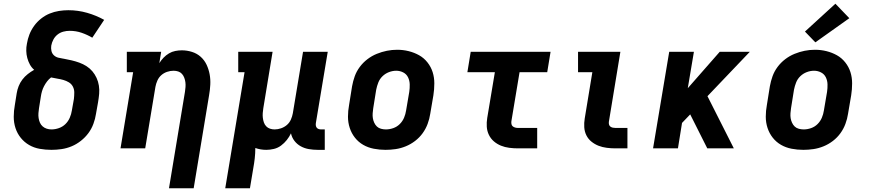

<svg xmlns="http://www.w3.org/2000/svg" viewBox="-20 -799 4690 1034"><path d="M257 8Q225 8 194 2.5Q163 -3 137 -18Q111 -33 92 -56.5Q73 -80 63.5 -109Q54 -138 54 -170Q54 -202 60 -234L70 -297Q73 -316 80.5 -335Q88 -354 100.5 -370.5Q113 -387 129.5 -400Q146 -413 164 -423Q150 -435 141 -451.5Q132 -468 127 -486.5Q122 -505 121.5 -525Q121 -545 125 -564Q129 -589 138.5 -613.5Q148 -638 164 -660Q180 -682 201.5 -699Q223 -716 247.5 -726Q272 -736 297.5 -740Q323 -744 348 -744Q400 -744 449 -730Q498 -716 541 -692L477 -596Q450 -612 419.5 -622.5Q389 -633 355 -633Q338 -633 321 -628.5Q304 -624 290 -613Q276 -602 267.5 -586Q259 -570 256 -553Q254 -539 257 -525Q260 -511 270 -501.5Q280 -492 293.5 -488.5Q307 -485 321 -483H322Q344 -479 365.5 -474Q387 -469 407.5 -461.5Q428 -454 446 -442.5Q464 -431 477.5 -415Q491 -399 500 -379.5Q509 -360 512.5 -338Q516 -316 514 -293.5Q512 -271 508 -248L497 -186Q493 -159 483 -132Q473 -105 456 -82Q439 -59 415.5 -40.5Q392 -22 365.5 -11Q339 0 311.5 4Q284 8 257 8ZM257 -102Q277 -102 297 -109Q317 -116 332 -130.5Q347 -145 355.5 -164.5Q364 -184 367 -204L378 -266Q380 -284 380 -301Q380 -318 372.5 -332.5Q365 -347 351 -355.5Q337 -364 321 -368.5Q305 -373 288.5 -375.5Q272 -378 255 -382Q243 -373 233.5 -360.5Q224 -348 217 -334.5Q210 -321 206 -307Q202 -293 200 -279L190 -216Q188 -203 187 -189.5Q186 -176 188 -163Q190 -150 195 -138.5Q200 -127 209.5 -118.5Q219 -110 231.5 -106Q244 -102 257 -102Z M890 215 976 -304Q978 -317 979 -330Q980 -343 978.5 -355.5Q977 -368 972.5 -380Q968 -392 960 -401Q952 -410 940 -414Q928 -418 915 -418Q897 -418 879.5 -412Q862 -406 848.5 -394Q835 -382 827.5 -365Q820 -348 817 -331L762 0H629L697 -410H663V-520H848L838 -459Q848 -475 861 -488.5Q874 -502 890 -511.5Q906 -521 924 -524.5Q942 -528 959 -528Q987 -528 1014 -519.5Q1041 -511 1061 -493Q1081 -475 1092.5 -450.5Q1104 -426 1109 -399Q1114 -372 1112.5 -343Q1111 -314 1106 -286L1023 215Z M1193 215 1297 -410H1263V-520H1448L1398 -216Q1396 -203 1395 -190Q1394 -177 1395.5 -164.5Q1397 -152 1401 -140Q1405 -128 1413.5 -119Q1422 -110 1434 -106Q1446 -102 1459 -102Q1476 -102 1493.5 -108Q1511 -114 1525 -126Q1539 -138 1546.5 -155Q1554 -172 1557 -189L1612 -520H1745L1681 -136Q1680 -129 1681 -122.5Q1682 -116 1686 -111Q1690 -106 1696.5 -104Q1703 -102 1709 -102H1729V8H1691Q1667 8 1643.5 4Q1620 0 1600 -11Q1580 -22 1566 -40Q1552 -58 1547 -81Q1538 -62 1524.5 -45Q1511 -28 1493.5 -15Q1476 -2 1455 3Q1434 8 1414 8Q1399 8 1384 5.5Q1369 3 1355 -2Q1355 26 1352 53Q1349 80 1344 107L1326 215Z M2056 8Q2024 8 1993 2Q1962 -4 1936 -19Q1910 -34 1891.5 -57.5Q1873 -81 1863.5 -110Q1854 -139 1854 -170.5Q1854 -202 1860 -234L1876 -334Q1881 -362 1890.5 -388.5Q1900 -415 1917.5 -438.5Q1935 -462 1958.5 -480Q1982 -498 2009 -509Q2036 -520 2063.5 -525.5Q2091 -531 2119 -531Q2151 -531 2181 -523.5Q2211 -516 2237 -501.5Q2263 -487 2282 -463Q2301 -439 2310 -410.5Q2319 -382 2319 -350Q2319 -318 2314 -286L2297 -186Q2293 -159 2283 -132Q2273 -105 2256 -81.5Q2239 -58 2215.5 -40Q2192 -22 2165 -11Q2138 0 2110.5 4Q2083 8 2056 8ZM2058 -102Q2078 -102 2098 -109Q2118 -116 2133 -131Q2148 -146 2156 -165Q2164 -184 2167 -204L2184 -304Q2187 -324 2186.5 -344.5Q2186 -365 2177.5 -382.5Q2169 -400 2151.5 -409Q2134 -418 2114 -418Q2094 -418 2074.5 -410.5Q2055 -403 2040 -388.5Q2025 -374 2017.5 -355Q2010 -336 2006 -316L1990 -216Q1988 -203 1987 -189Q1986 -175 1988 -162.5Q1990 -150 1995.5 -138Q2001 -126 2010 -117.5Q2019 -109 2032 -105.5Q2045 -102 2058 -102Z M2769 0Q2746 0 2722.5 -3Q2699 -6 2678 -14.5Q2657 -23 2640 -37.5Q2623 -52 2613 -72.5Q2603 -93 2601.5 -116.5Q2600 -140 2604 -164L2645 -410H2497L2515 -520H2945L2927 -410H2778L2734 -146Q2733 -138 2734.5 -130.5Q2736 -123 2741.5 -118.5Q2747 -114 2754.5 -112Q2762 -110 2769 -110H2873V0Z M3294 0Q3271 0 3247.5 -3Q3224 -6 3203.5 -14Q3183 -22 3165.5 -36Q3148 -50 3138 -70Q3128 -90 3126.5 -113.5Q3125 -137 3129 -161L3170 -410H3093V-520H3321L3259 -143Q3258 -135 3260 -128Q3262 -121 3267.5 -117Q3273 -113 3280 -111.5Q3287 -110 3294 -110H3359V0Z M3497 0 3584 -520H3717L3684 -324L3856 -520H4018L3790 -281L3932 0H3789L3697 -183L3653 -137L3631 0Z M4306 8Q4274 8 4243 2Q4212 -4 4186 -19Q4160 -34 4141.5 -57.5Q4123 -81 4113.5 -110Q4104 -139 4104 -170.5Q4104 -202 4110 -234L4126 -334Q4131 -362 4140.5 -388.5Q4150 -415 4167.5 -438.5Q4185 -462 4208.5 -480Q4232 -498 4259 -509Q4286 -520 4313.5 -525.5Q4341 -531 4369 -531Q4401 -531 4431 -523.5Q4461 -516 4487 -501.5Q4513 -487 4532 -463Q4551 -439 4560 -410.5Q4569 -382 4569 -350Q4569 -318 4564 -286L4547 -186Q4543 -159 4533 -132Q4523 -105 4506 -81.5Q4489 -58 4465.5 -40Q4442 -22 4415 -11Q4388 0 4360.5 4Q4333 8 4306 8ZM4308 -102Q4328 -102 4348 -109Q4368 -116 4383 -131Q4398 -146 4406 -165Q4414 -184 4417 -204L4434 -304Q4437 -324 4436.5 -344.5Q4436 -365 4427.5 -382.5Q4419 -400 4401.5 -409Q4384 -418 4364 -418Q4344 -418 4324.5 -410.5Q4305 -403 4290 -388.5Q4275 -374 4267.5 -355Q4260 -336 4256 -316L4240 -216Q4238 -203 4237 -189Q4236 -175 4238 -162.5Q4240 -150 4245.5 -138Q4251 -126 4260 -117.5Q4269 -109 4282 -105.5Q4295 -102 4308 -102ZM4371 -571 4315 -629 4479 -779 4554 -701Z"/></svg>

Font: Iosevka Etoile XBdObl
Style: Regular
Weight: 800
Italic angle: -9°
Designer: Belleve Invis
Foundry: Belleve Invis
Version: Version 15.5.2; ttfautohint (v1.8.4)